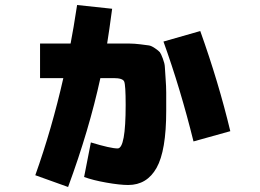

<svg xmlns="http://www.w3.org/2000/svg" viewBox="-20 -683 1040 767"><path d="M753 -118Q701 -328 633 -517L780 -559Q853 -355 900 -159ZM644 -240Q644 -81 605.5 -12.5Q567 56 492 56Q459 56 405 46.5Q351 37 316 24L343 -114Q422 -90 450 -90Q482 -90 482 -264Q482 -344 476 -357.5Q470 -371 434 -371H381Q336 -164 252 64L121 17Q187 -168 233 -371H140V-509H262Q273 -565 288 -663L428 -648Q416 -558 408 -509H444Q480 -509 498 -509Q516 -509 540.5 -506Q565 -503 575 -501.5Q585 -500 599.5 -490Q614 -480 618.5 -474.5Q623 -469 630.5 -449Q638 -429 638.5 -416Q639 -403 641.5 -370Q644 -337 644 -313Q644 -289 644 -240Z"/></svg>

Font: M PLUS 1p Black
Style: Regular
Weight: 900
Version: Version 1.061